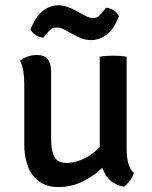

<svg xmlns="http://www.w3.org/2000/svg" viewBox="-20 -712 587 740"><path d="M468 -140Q468 -110.5 473.8 -85.2Q479.5 -60 496 -45.5Q492 -31 480.8 -15.8Q469.5 -0.5 457 7.5Q408 -2.5 386.2 -39.8Q364.5 -77 364.5 -125V-493.5Q375 -495.5 388.5 -496.5Q402 -497.5 416 -497.5Q430 -497.5 443.5 -496.5Q457 -495.5 468 -493.5ZM73.5 -388Q73.5 -414 70 -437.2Q66.5 -460.5 57.5 -478Q69 -487.5 86.2 -493.8Q103.5 -500 122 -500Q152 -500 164.5 -483.5Q177 -467 177 -435V-180Q177 -130 189.8 -107Q202.5 -84 239 -84Q264.5 -84 293.5 -96Q322.5 -108 348.8 -130.2Q375 -152.5 391 -182V-83.5Q358 -44.5 309.2 -17.8Q260.5 9 206 9Q160 9 130.5 -12.8Q101 -34.5 87.2 -71.8Q73.5 -109 73.5 -155ZM331 -557.5Q314.5 -557.5 300 -562.2Q285.5 -567 275 -572.5L231.5 -596Q226.5 -599 217.8 -602.5Q209 -606 199 -606Q183.5 -606 174 -597.2Q164.5 -588.5 159 -581.5L147.5 -567Q132.5 -567.5 117.8 -576.5Q103 -585.5 97.5 -599L106.5 -618.5Q121 -651.5 147 -671.5Q173 -691.5 205.5 -691.5Q223 -691.5 237.5 -686.5Q252 -681.5 261.5 -676.5L305 -653Q310.5 -650.5 319.2 -646.5Q328 -642.5 338.5 -642.5Q352.5 -642.5 361.5 -650.5Q370.5 -658.5 377 -667.5L388.5 -682Q403.5 -681.5 418 -672.5Q432.5 -663.5 438.5 -649.5L430 -630Q414.5 -595.5 388.2 -576.5Q362 -557.5 331 -557.5Z"/></svg>

Font: Signika Light
Style: Regular
Weight: 400
Version: Version 2.003;gftools[0.9.32]